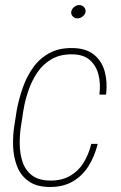

<svg xmlns="http://www.w3.org/2000/svg" viewBox="-20 -728 477 759"><path d="M178.7 -14.2Q223.6 -13.7 256.6 -32.5Q289.6 -51.3 310.1 -84.2Q330.6 -117.2 340.8 -159.2H366.2Q354.5 -111.3 330.8 -72.8Q307.1 -34.2 269 -11.5Q231 11.2 178.2 11.2Q125 11.2 93.3 -11.5Q61.5 -34.2 47.4 -71Q33.2 -107.9 31.7 -151.4Q30.3 -194.8 37.6 -237.3L46.4 -293.5Q54.7 -337.4 70.1 -381.3Q85.4 -425.3 110.6 -460.7Q135.7 -496.1 173.8 -517.3Q211.9 -538.6 265.1 -538.1Q319.3 -537.6 350.8 -512.5Q382.3 -487.3 393.8 -445.8Q405.3 -404.3 399.4 -354H373Q378.4 -396.5 369.4 -432.4Q360.4 -468.3 335 -490.7Q309.6 -513.2 264.6 -513.2Q218.3 -513.7 184.8 -494.6Q151.4 -475.6 129.4 -444.1Q107.4 -412.6 93.5 -373.3Q79.6 -334 72.8 -293.5L64 -236.3Q57.6 -199.2 57.9 -160.2Q58.1 -121.1 69.1 -88.1Q80.1 -55.2 106.4 -34.9Q132.8 -14.6 178.7 -14.2ZM261.7 -681.6Q263.2 -691.9 272.7 -700Q282.2 -708 292.5 -708Q305.2 -708 312.5 -699.5Q319.8 -690.9 317.9 -679.7Q316.4 -670.9 306.9 -663.1Q297.4 -655.3 285.6 -655.3Q274.9 -655.3 267.3 -663.6Q259.8 -671.9 261.7 -681.6Z"/></svg>

Font: Roboto Condensed Thin
Style: Italic
Weight: 250
Italic angle: -12°
Designer: Christian Robertson
Foundry: Google
Version: Version 3.008; 2023